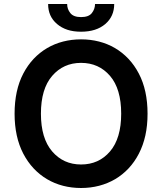

<svg xmlns="http://www.w3.org/2000/svg" viewBox="-20 -935 815 965"><path d="M96.9 -565Q119 -607.2 149.3 -639.4Q179.7 -671.5 217 -693.4Q254.3 -715.2 297.2 -726.2Q340.2 -737.2 387.4 -737.2Q434.7 -737.2 477.6 -726.2Q520.6 -715.2 557.9 -693.4Q595.2 -671.5 625.5 -639.4Q655.9 -607.2 677.9 -565Q721.6 -481.5 721.6 -363.6Q721.6 -304 710.6 -254.3Q699.6 -204.5 677.9 -162.6Q656.2 -120.7 626.1 -88.6Q595.9 -56.5 558.8 -34.6Q521.7 -12.8 478.3 -1.4Q435 9.9 387.4 9.9Q340.2 9.9 297.1 -1.2Q253.9 -12.4 216.8 -34.3Q179.7 -56.1 149.3 -88.4Q119 -120.7 96.9 -163Q53.3 -246.8 53.3 -363.6Q53.3 -481.5 96.9 -565ZM242.2 -174Q298.7 -108.3 387.4 -108.3Q476.9 -108.3 533 -174Q589.1 -239.7 589.1 -363.6Q589.1 -488.3 533 -553.6Q476.6 -619 387.4 -619Q298.7 -619 242.2 -553.6Q185.7 -488.3 185.7 -363.6Q185.7 -239.7 242.2 -174ZM221.9 -914.8H317.5Q317.5 -889.2 333.5 -869.3Q349.4 -849.1 387.4 -849.1Q425.8 -849.1 441.4 -869Q457.4 -889.2 457.7 -914.8H554Q554 -852.6 509.2 -814.3Q464.1 -775.6 387.4 -775.6Q348.7 -775.6 319.1 -785.3Q289.4 -795.1 266.7 -814.3Q221.6 -852.6 221.9 -914.8Z"/></svg>

Font: Inter P Semi Bold
Style: Regular
Weight: 600
Designer: Rasmus Andersson
Foundry: rsms
Version: Version 3.018;git-588b23468